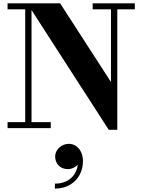

<svg xmlns="http://www.w3.org/2000/svg" viewBox="-20 -770 856 1154"><path d="M25.5 -36V0H285V-36H169.5V-709.5L633.5 10H685V-714H790.5V-750H537V-714H647V-277L341.5 -750H25.5V-714H131.5V-36ZM311.5 170.5C311.5 211.5 339.5 246.5 388 246.5C412.5 246.5 435 234 447.5 220C438 297.5 376.5 334 310 334V363.5C413 363.5 478.5 291 478.5 198.5C478.5 134 439.5 94.5 394 94.5C349 94.5 311.5 130 311.5 170.5Z"/></svg>

Font: Bodoni* 06
Style: Bold
Weight: 700
Version: Version 2.2